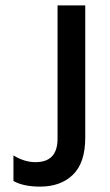

<svg xmlns="http://www.w3.org/2000/svg" viewBox="-20 -694 408 714"><path d="M297 -182Q297 -89 251.5 -44.5Q206 0 129 0Q67 0 30 -21V-116Q71 -91 112 -91Q194 -91 194 -178V-674H297Z"/></svg>

Font: Hind Vadodara Medium
Style: Regular
Weight: 500
Designer: Hitesh Malaviya
Foundry: Indian Type Foundry
Version: Version 1.001;PS 1.0;hotconv 1.0.86;makeotf.lib2.5.63406; tt